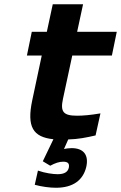

<svg xmlns="http://www.w3.org/2000/svg" viewBox="-20 -650 571 906"><path d="M344 -104C279 -104 264 -122 277 -183L321 -388H508L531 -500H344L372 -630H229L201 -500H130L107 -388H177L132 -176C106 -52 135 -3 232 7L182 111L217 132C241 119 260 113 278 113C301 113 308 122 305 140C301 161 284 172 252 172C231 172 193 167 159 155L144 222C177 231 215 236 244 236C325 236 372 200 387 138C400 81 374 49 318 49C304 49 292 51 282 53L302 8C348 7 388 -1 431 -11L454 -115C407 -107 372 -104 344 -104Z"/></svg>

Font: LT Wave Bold
Style: Italic
Weight: 700
Designer: Daniel Lyons
Version: Version 2.5 (Glyphs App)